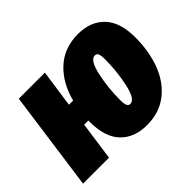

<svg xmlns="http://www.w3.org/2000/svg" viewBox="-138 -753 972 972"><g transform="rotate(-45 348.5 -267.0)"><path d="M699 -337Q699 -236 668 -155Q637 -74 575.5 -27Q514 20 427 20Q337 20 285 -34Q233 -88 233 -196V-207H203L174 0H-12L62 -534H249L220 -333H250Q276 -434 341.5 -494Q407 -554 505 -554Q595 -554 647 -499.5Q699 -445 699 -337ZM512 -367Q512 -395 506.5 -406Q501 -417 489 -417Q456 -417 438 -335.5Q420 -254 420 -167Q420 -139 425.5 -127.5Q431 -116 443 -116Q476 -116 494 -198Q512 -280 512 -367Z"/></g></svg>

Font: Fira Sans Extra Condensed Black
Style: Italic
Weight: 900
Width: 3
Italic angle: -8°
Designer: Carrois Corporate & Edenspiekermann AG
Foundry: Carrois Corporate GbR & Edenspiekermann AG
Version: Version 4.203